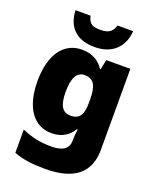

<svg xmlns="http://www.w3.org/2000/svg" viewBox="-182 -892 1007 1236"><g transform="rotate(20 321.5 -273.5)"><path d="M511 -787H404C390 -735 355 -723 312 -723C257 -723 233 -731 219 -787H116C121 -675 185 -606 312 -606C433 -606 504 -678 511 -787ZM243 -563C124 -563 42 -463 42 -276C42 -89 122 10 240 10C316 10 360 -26 386 -70H392C388 -43 386 -18 386 -1V9C386 62 348 91 271 91C184 91 133 77 66 49V208C129 232 193 240 282 240C482 240 577 157 577 1V-553H412L398 -485H394C365 -529 320 -563 243 -563ZM315 -415C383 -415 401 -365 401 -279V-256C401 -177 380 -138 318 -138C262 -138 236 -177 236 -273C236 -366 262 -415 315 -415Z"/></g></svg>

Font: Noto Sans Malayalam Black
Style: Regular
Weight: 900
Designer: Jelle Bosma - Monotype Design Team
Foundry: Monotype Imaging Inc.
Version: Version 2.104